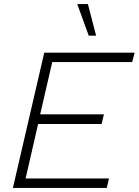

<svg xmlns="http://www.w3.org/2000/svg" viewBox="-20 -917 677 937"><path d="M43 0 196 -660H637L625 -614H235L176 -359H487L476 -312H166L105 -46H512L501 0ZM409 -897 449 -743H413L357 -897Z"/></svg>

Font: Work Sans Light
Style: Italic
Weight: 300
Italic angle: -13°
Designer: Wei Huang
Foundry: Wei Huang
Version: Version 2.010; ttfautohint (v1.8.3)